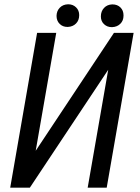

<svg xmlns="http://www.w3.org/2000/svg" viewBox="-20 -862 645 882"><path d="M503.4 -710.9H593.8L470.2 0H382.8L477.1 -541.5L117.2 0H26.9L150.4 -710.9H238.3L144 -169.4ZM458 -825.7Q472.2 -840.8 495.1 -841.8Q496.1 -841.8 496.6 -841.8Q519 -841.8 533.2 -827.9Q547.4 -814 547.4 -791.5Q547.4 -790.5 547.4 -790Q547.4 -767.1 532.7 -752.7Q518.1 -738.3 495.1 -737.3Q494.1 -737.3 493.7 -737.3Q472.2 -737.3 457.8 -751Q443.4 -764.6 443.4 -786.6Q443.4 -810.1 458 -825.7ZM239.7 -789.1Q240.2 -811.5 254.4 -826.4Q268.6 -841.3 292 -842.3Q293 -842.3 293.5 -842.3Q314.9 -842.3 329.3 -828.4Q343.8 -814.5 343.8 -792.5Q343.8 -768.6 329.1 -753.9Q314.5 -739.3 291.5 -738.3Q290.5 -738.3 290 -738.3Q268.1 -738.3 254.4 -752Q239.7 -766.1 239.7 -789.1Z"/></svg>

Font: MAUL Condensed Italic
Style: Condenced Regular Italic
Weight: 400
Italic angle: -12°
Designer: MAUL
Version: Version 1.0; 2020; ttfautohint (v1.8.3)